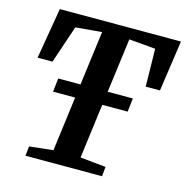

<svg xmlns="http://www.w3.org/2000/svg" viewBox="-109 -845 917 948"><g transform="rotate(15 350.0 -371.5)"><path d="M109.9 -48.8 231 -62 267.1 -340.8H154.3L162.1 -410.2H275.9L312 -687.5L178.2 -675.8L113.3 -483.4L37.1 -482.9L81.1 -743.2H700.2L662.6 -483.4L589.8 -482.9L586.4 -675.8L451.2 -687.5L415 -410.2H543.5L535.6 -340.8H405.8L369.6 -62L500.5 -48.8L496.1 0H104.5Z"/></g></svg>

Font: Merriweather Bold
Style: Italic
Weight: 700
Italic angle: -7°
Designer: Eben Sorkin ( eben@eyebytes.com )
Foundry: Eben Sorkin ( eben@eyebytes.com )
Version: Version 1.5; ttfautohint (v0.97) -l 13 -r 13 -G 200 -x 24 -f